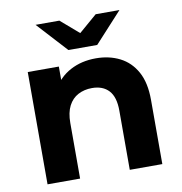

<svg xmlns="http://www.w3.org/2000/svg" viewBox="-83 -828 857 906"><g transform="rotate(-10 345.5 -375.5)"><path d="M72 0V-538H221V-389L193 -434Q222 -488 276 -517Q330 -546 399 -546Q463 -546 513.5 -520.5Q564 -495 593 -442.5Q622 -390 622 -308V0H466V-284Q466 -349 437.5 -380Q409 -411 357 -411Q320 -411 290.5 -395.5Q261 -380 244.5 -348Q228 -316 228 -266V0ZM279 -607 147 -751H261L399 -632H297L435 -751H549L417 -607Z"/></g></svg>

Font: Montserrat Thin
Style: Bold
Weight: 700
Version: Version 9.000